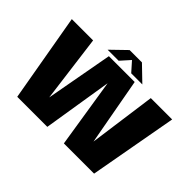

<svg xmlns="http://www.w3.org/2000/svg" viewBox="-159 -1099 1386 1386"><g transform="rotate(45 534.0 -406.0)"><path d="M136 0H443L532 -554H524.5L612 0H920.5L1042.5 -675H824.5L748.5 -121.5H761L660 -675H396.5L295.5 -121.5H307.5L235.5 -675H18ZM357 -701.5H469.5L534 -773.5L598 -701.5H711.5L597 -812H471Z"/></g></svg>

Font: Anybody UltraCondensed Thin ExtraBold
Style: Regular
Weight: 800
Version: Version 1.111